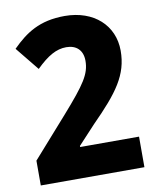

<svg xmlns="http://www.w3.org/2000/svg" viewBox="-82 -789 707 854"><g transform="rotate(-10 271.5 -362.0)"><path d="M501 0V-138H235V-143L314 -228C432 -347 487 -420 487 -529C487 -643 400 -724 268 -724C154 -724 90 -680 28 -618L114 -512C166 -563 206 -586 251 -586C296 -586 325 -560 325 -512C325 -452 295 -409 194 -294L33 -112V0Z"/></g></svg>

Font: Noto Sans Myanmar SemiCondensed ExtraBold
Style: Regular
Weight: 800
Width: 4
Designer: Monotype Design Team
Foundry: Monotype Imaging Inc.
Version: Version 2.107